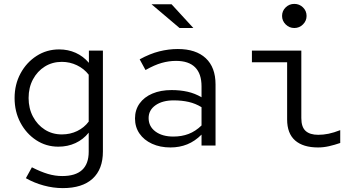

<svg xmlns="http://www.w3.org/2000/svg" viewBox="-20 -748 1840 987"><path d="M303 219Q254 219 204.5 205.5Q155 192 113 168L144 112Q189 135 226 146Q263 157 300 157Q436 157 436 32V-66Q408 -31 368 -12.5Q328 6 280 6Q217 6 166 -27.5Q115 -61 85 -117.5Q55 -174 55 -244Q55 -314 85.5 -370.5Q116 -427 168 -460.5Q220 -494 284 -494Q330 -494 369 -476.5Q408 -459 437 -425V-488H509V31Q509 122 456 170.5Q403 219 303 219ZM298 -57Q341 -57 377 -74.5Q413 -92 436 -123V-364Q412 -395 375.5 -412.5Q339 -430 298 -430Q249 -430 210.5 -406Q172 -382 149.5 -340Q127 -298 127 -244Q127 -191 149.5 -148.5Q172 -106 210.5 -81.5Q249 -57 298 -57Z M856 10Q803 10 761.5 -9Q720 -28 697 -61.5Q674 -95 674 -139Q674 -183 697.5 -216Q721 -249 763.5 -267Q806 -285 862 -285Q906 -285 944 -276.5Q982 -268 1016 -248V-304Q1016 -369 983 -402Q950 -435 885 -435Q848 -435 811 -424.5Q774 -414 728 -388L698 -443Q751 -472 799 -484Q847 -496 894 -496Q987 -496 1037.5 -449Q1088 -402 1088 -314V0H1016V-56Q982 -22 942.5 -6Q903 10 856 10ZM744 -141Q744 -98 779 -72Q814 -46 871 -46Q914 -46 949.5 -59.5Q985 -73 1016 -103V-197Q985 -216 950 -224Q915 -232 873 -232Q815 -232 779.5 -207Q744 -182 744 -141ZM903 -604 759 -726H862L974 -604Z M1493 -604Q1467 -604 1448.5 -622.5Q1430 -641 1430 -666Q1430 -692 1448.5 -710Q1467 -728 1493 -728Q1519 -728 1537.5 -710Q1556 -692 1556 -666Q1556 -641 1537.5 -622.5Q1519 -604 1493 -604ZM1615 10Q1538 10 1497 -26Q1456 -62 1456 -134V-428H1275V-488H1529V-141Q1529 -95 1551 -75Q1573 -55 1616 -55Q1642 -55 1669 -60.5Q1696 -66 1729 -79V-13Q1700 -3 1671.5 3.5Q1643 10 1615 10Z"/></svg>

Font: Red Hat Mono
Style: Regular
Weight: 300
Monospace: yes
Designer: Pentagram, MCKL
Foundry: Pentagram, MCKL
Version: Version 1.023